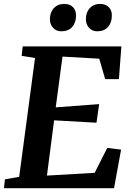

<svg xmlns="http://www.w3.org/2000/svg" viewBox="-26 -986 692 1006"><path d="M-5.5 0 0 -46.5 74.5 -59.5 157.5 -682 87.5 -693.5 93 -743H610L597 -571.5H525L494 -678.5L301.5 -689.5L266 -423.5L493.5 -440.5L479.5 -343L257.5 -355.5L220 -66L470 -80.5L536 -211L608.5 -202L571.5 0ZM294.5 -822Q268.5 -822 251.8 -840.8Q235 -859.5 235.5 -887Q236.5 -923 256.8 -944.2Q277 -965.5 310 -965.5Q341 -965.5 357 -947.8Q373 -930 372.5 -903.5Q372 -867 352.2 -844.5Q332.5 -822 294.5 -822ZM482.5 -822Q457 -822 440.2 -840.8Q423.5 -859.5 424 -887Q425 -923 445 -944.2Q465 -965.5 498 -965.5Q528.5 -965.5 544.8 -947.8Q561 -930 560 -903.5Q559.5 -867 539.8 -844.5Q520 -822 482.5 -822Z"/></svg>

Font: Merriweather
Style: Bold Italic
Weight: 700
Italic angle: -7.8°
Version: Version 2.101